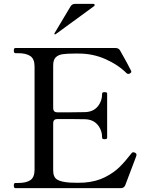

<svg xmlns="http://www.w3.org/2000/svg" viewBox="-20 -980 773 1000"><path d="M691 -173Q691 -170 689 -165Q687 -160 686 -157Q671 -119 633 -17Q627 0 609 0H60Q52 0 52 -14Q52 -27 60 -27H74Q117 -27 138.5 -42Q160 -57 160 -96V-634Q160 -673 138 -688Q116 -703 74 -703H60Q52 -703 52 -717Q52 -730 60 -730H581Q599 -730 606 -716Q624 -685 640 -655Q656 -625 663 -611Q664 -609 664 -606Q664 -602 656 -597Q653 -595 648 -595Q643 -595 639 -599Q595 -643 529.5 -672Q464 -701 391 -701H368Q327 -701 305 -697.5Q283 -694 270 -681Q257 -668 257 -639V-416Q257 -406 262.5 -400.5Q268 -395 278 -395H344Q403 -395 422 -396Q465 -397 488.5 -425Q512 -453 512 -493Q512 -500 525 -500Q538 -500 538 -493V-262Q538 -255 525 -255Q512 -255 512 -262Q512 -302 488.5 -330Q465 -358 422 -359Q403 -360 344 -360H278Q268 -360 262.5 -354.5Q257 -349 257 -339V-92Q257 -57 278 -44.5Q299 -32 344 -29Q356 -28 384 -28Q407 -28 419 -29Q481 -34 526.5 -57Q572 -80 602 -109.5Q632 -139 666 -183Q669 -187 674 -187Q678 -187 682 -185Q691 -182 691 -173ZM470 -948Q473 -950 473 -953Q473 -960 466 -960H372Q355 -960 347 -946L264 -807L263 -804Q263 -803 264 -802Q265 -801 267 -801L270 -802Z"/></svg>

Font: Shippori Mincho B1 Medium
Style: Regular
Weight: 500
Designer: FONTDASU
Foundry: FONTDASU / Google Inc. / but / Adobe
Version: Version 3.110; ttfautohint (v1.8.3)